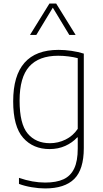

<svg xmlns="http://www.w3.org/2000/svg" viewBox="-20 -828 576 1078"><path d="M86.5 204.5V170.5Q163 197 233.5 197Q296.5 197 336.5 178.5Q376.5 160 396.5 118.2Q416.5 76.5 416.5 6V-56.5H413.5Q386.5 -27 346.8 -9Q307 9 258.5 9Q166 9 110 -54.2Q54 -117.5 54 -259Q54 -548 308.5 -548Q344.5 -548 381.5 -542.5Q418.5 -537 450.5 -527V3.5Q450.5 123.5 396.8 176.8Q343 230 233 230Q198 230 158 223.2Q118 216.5 86.5 204.5ZM416.5 -104.5V-501.5Q394 -507.5 365 -511.2Q336 -515 306.5 -515Q198.5 -515 144.2 -454.5Q90 -394 90 -263Q90 -132 135.5 -78Q181 -24 260.5 -24Q306.5 -24 348.2 -44.5Q390 -65 416.5 -104.5ZM404.5 -632H369L276.5 -785L184 -632H148.5L257.5 -808H295.5Z"/></svg>

Font: Encode Sans Thin
Style: Regular
Weight: 250
Designer: Multiple Designers
Foundry: Impallari Type
Version: Version 2.000